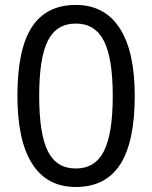

<svg xmlns="http://www.w3.org/2000/svg" viewBox="-20 -745 612 775"><path d="M286.1 9.8Q169.9 9.8 110.1 -83.5Q50.3 -176.8 50.3 -357.9Q50.3 -546.4 108.6 -635.7Q167 -725.1 286.1 -725.1Q401.9 -725.1 462.9 -631.6Q523.9 -538.1 523.9 -357.9Q523.9 -172.4 465.1 -81.3Q406.2 9.8 286.1 9.8ZM286.1 -64.9Q363.8 -64.9 399.4 -134.8Q435.1 -204.6 435.1 -357.9Q435.1 -510.7 399.2 -580.3Q363.3 -649.9 286.1 -649.9Q208 -649.9 173.1 -580.6Q138.2 -511.2 138.2 -357.9Q138.2 -204.1 173.1 -134.5Q208 -64.9 286.1 -64.9Z"/></svg>

Font: Noto Sans Malayalam
Style: Regular
Weight: 400
Designer: Monotype Design team
Foundry: Monotype Imaging Inc.
Version: Version 1.02